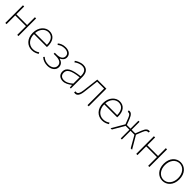

<svg xmlns="http://www.w3.org/2000/svg" viewBox="522 -2288 4050 4050"><g transform="rotate(45 2547.0 -263.5)"><path d="M105 0H141V-261H461V0H497V-527H461V-294H141V-527H105Z M902 13C980 13 1025 -13 1065 -37L1049 -68C1009 -39 964 -20 904 -20C780 -20 699 -122 699 -261H1085C1087 -274 1087 -286 1087 -297C1087 -453 1010 -540 888 -540C771 -540 661 -434 661 -262C661 -90 769 13 902 13ZM699 -294C710 -427 794 -507 888 -507C987 -507 1052 -437 1052 -294Z M1372 13C1481 13 1566 -51 1566 -141C1566 -220 1512 -262 1451 -277V-282C1505 -306 1541 -347 1541 -405C1541 -494 1464 -540 1371 -540C1290 -540 1237 -513 1193 -478L1213 -452C1257 -485 1298 -507 1371 -507C1446 -507 1504 -474 1504 -403C1504 -337 1449 -294 1337 -294H1287V-261H1352C1463 -261 1528 -221 1528 -143C1528 -67 1456 -20 1371 -20C1305 -20 1250 -35 1198 -82L1177 -57C1234 -6 1298 13 1372 13Z M1832 13C1902 13 1968 -26 2022 -70H2025L2030 0H2060V-341C2060 -448 2022 -540 1898 -540C1812 -540 1739 -496 1706 -472L1724 -443C1758 -470 1821 -507 1896 -507C2005 -507 2027 -414 2024 -329C1787 -302 1680 -247 1680 -130C1680 -30 1750 13 1832 13ZM1835 -20C1771 -20 1717 -50 1717 -131C1717 -220 1795 -273 2024 -298V-109C1955 -50 1898 -20 1835 -20Z M2201 13C2259 13 2297 -40 2310 -156C2324 -270 2337 -381 2350 -494H2557V0H2593V-527H2322C2307 -405 2292 -284 2278 -162C2267 -68 2240 -24 2196 -24C2187 -24 2181 -26 2174 -28L2165 7C2176 11 2185 13 2201 13Z M2998 13C3076 13 3121 -13 3161 -37L3145 -68C3105 -39 3060 -20 3000 -20C2876 -20 2795 -122 2795 -261H3181C3183 -274 3183 -286 3183 -297C3183 -453 3106 -540 2984 -540C2867 -540 2757 -434 2757 -262C2757 -90 2865 13 2998 13ZM2795 -294C2806 -427 2890 -507 2984 -507C3083 -507 3148 -437 3148 -294Z M3721 -282 3774 -415C3803 -490 3829 -502 3857 -502C3865 -502 3866 -502 3873 -500L3881 -536C3877 -538 3867 -540 3859 -540C3817 -540 3779 -516 3744 -426L3690 -291H3582V-527H3549V-291H3440L3388 -426C3352 -516 3314 -540 3272 -540C3264 -540 3254 -538 3249 -536L3259 -500C3266 -502 3267 -502 3274 -502C3303 -502 3328 -490 3357 -415L3409 -281L3245 0H3284L3434 -259H3549V0H3582V-259H3698L3846 0H3887Z M4011 0H4047V-261H4367V0H4403V-527H4367V-294H4047V-527H4011Z M4801 13C4927 13 5035 -88 5035 -262C5035 -439 4927 -540 4801 -540C4675 -540 4567 -439 4567 -262C4567 -88 4675 13 4801 13ZM4801 -20C4689 -20 4605 -118 4605 -262C4605 -407 4689 -507 4801 -507C4913 -507 4998 -407 4998 -262C4998 -118 4913 -20 4801 -20Z"/></g></svg>

Font: Genne Gothic ExtraLight
Style: Regular
Weight: 250
Designer: Ryoko NISHIZUKA (kana & ideographs); Paul D. Hunt (Latin, Greek & Cyrillic); Wenlong ZHANG (bopomofo); Sandoll Communica
Foundry: Adobe Systems Incorporated
Version: Version 1.004;PS 1.004;hotconv 16.6.51;makeotf.lib2.5.65220